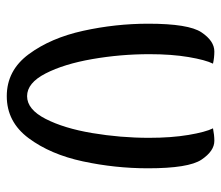

<svg xmlns="http://www.w3.org/2000/svg" viewBox="-63 -590 653 567"><g transform="rotate(90 263.5 -306.5)"><path d="M50 -418Q50 -537 75.5 -575Q101 -613 132 -613Q150 -613 168 -609Q157 -587 148.5 -537Q140 -487 140 -421Q140 -336 154.5 -252.5Q169 -169 197 -114.5Q225 -60 264 -60Q303 -60 331 -114.5Q359 -169 373 -252.5Q387 -336 387 -420Q387 -486 378.5 -536.5Q370 -587 359 -609Q379 -613 396 -613Q426 -613 451.5 -575Q477 -537 477 -417Q477 -320 456.5 -224.5Q436 -129 388 -64.5Q340 0 264 0Q188 0 140 -65Q92 -130 71 -225.5Q50 -321 50 -418Z"/></g></svg>

Font: El Messiri
Style: Regular
Weight: 400
Designer: Mohamed Gaber
Foundry: Kief Type Foundry
Version: Version 2.006